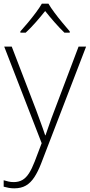

<svg xmlns="http://www.w3.org/2000/svg" viewBox="-23 -784 489 1046"><path d="M0 -530H41L174 -184Q185 -153 194.5 -128Q204 -103 211 -82.5Q218 -62 223 -47H225Q233 -69 244.5 -103Q256 -137 273 -181L405 -530H446L201 107Q184 151 164 181.5Q144 212 118 227Q92 242 55 242Q39 242 25 239.5Q11 237 -3 233V198Q11 202 23.5 205Q36 208 52 208Q79 208 99 196.5Q119 185 135 160Q151 135 166 96L204 -4ZM241 -764Q253 -743 273.5 -715.5Q294 -688 316.5 -661Q339 -634 357 -613V-606H328Q301 -632 273 -664Q245 -696 223 -724Q201 -696 173 -664Q145 -632 117 -606H88V-613Q107 -634 129.5 -661Q152 -688 172.5 -715.5Q193 -743 205 -764Z"/></svg>

Font: Noto Sans Khmer ExtraLight
Style: Regular
Weight: 250
Version: Version 2.003